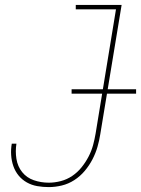

<svg xmlns="http://www.w3.org/2000/svg" viewBox="-20 -755 575 783"><path d="M179 8Q155 8 132 4Q109 0 89.5 -11Q70 -22 56 -39Q42 -56 34.5 -77.5Q27 -99 25.5 -122.5Q24 -146 28 -169H47Q42 -138 47 -107Q52 -76 70.5 -53Q89 -30 118 -20Q147 -10 179 -10Q203 -10 228 -16.5Q253 -23 274.5 -37.5Q296 -52 312.5 -72.5Q329 -93 341 -116Q353 -139 359.5 -163Q366 -187 370 -211L453 -717H289V-735H476L389 -208Q385 -182 377.5 -156Q370 -130 357 -105Q344 -80 325.5 -58Q307 -36 283 -20.5Q259 -5 232 1.5Q205 8 179 8ZM272 -373V-391H535V-373Z"/></svg>

Font: Iosevka Curly Slab Thin
Style: Italic
Weight: 100
Italic angle: -9°
Monospace: yes
Designer: Belleve Invis
Foundry: Belleve Invis
Version: Version 22.1.2; ttfautohint (v1.8.4)